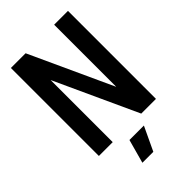

<svg xmlns="http://www.w3.org/2000/svg" viewBox="-266 -790 1080 1080"><g transform="rotate(-45 274.0 -250.0)"><path d="M47 0V-700H164L391 -206V-700H501V0H384L157 -494V0ZM193 200 232 58H347L280 200Z"/></g></svg>

Font: Tektur SemiCondensed Medium
Style: Regular
Weight: 500
Width: 4
Designer: Adam Jagosz
Foundry: Adam Jagosz
Version: Version 1.005;gftools[0.9.30]